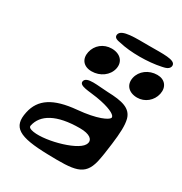

<svg xmlns="http://www.w3.org/2000/svg" viewBox="-241 -1272 1379 1452"><g transform="rotate(30 448.0 -546.0)"><path d="M385 0C617 6 704 0 739 -143C749 -186 757 -241 766 -312C779 -414 782 -483 769 -533C747 -612 671 -631 542 -635C458 -638 348 -661 337 -611C328 -567 420 -570 489 -558C607 -539 658 -509 664 -490C665 -486 666 -482 664 -479C655 -459 578 -418 408 -403C212 -385 112 -321 85 -193C54 -49 130 -6 385 0ZM497 -293C586 -293 614 -261 608 -231C607 -225 604 -218 600 -211C556 -136 284 -67 186 -98C165 -105 162 -114 164 -124C186 -228 293 -293 497 -293ZM755 -709C821 -709 879 -756 893 -822C907 -888 869 -935 803 -935C729 -935 666 -888 652 -822C638 -756 681 -709 755 -709ZM357 -709C431 -709 496 -756 510 -822C524 -888 479 -935 405 -935C334 -935 277 -888 263 -822C249 -756 286 -709 357 -709ZM801 -1005C817 -1009 868 -1015 866 -1055C863 -1101 758 -1094 639 -1094C526 -1094 396 -1102 385 -1046C379 -1012 421 -1009 439 -1005C539 -981 691 -981 801 -1005Z"/></g></svg>

Font: Venom Sans
Style: BdObl
Weight: 700
Version: Version 1.001